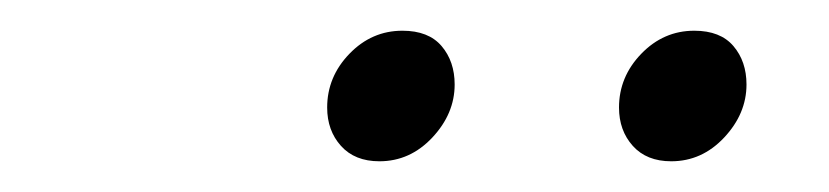

<svg xmlns="http://www.w3.org/2000/svg" viewBox="-20 -690 540 125"><path d="M193 -620Q193 -640 207.5 -655Q222 -670 242 -670Q259 -670 267.5 -660Q276 -650 276 -635Q276 -616 261.5 -600.5Q247 -585 227 -585Q211 -585 202 -595Q193 -605 193 -620ZM383 -620Q383 -640 397.5 -655Q412 -670 432 -670Q449 -670 457.5 -660Q466 -650 466 -635Q466 -616 451.5 -600.5Q437 -585 417 -585Q401 -585 392 -595Q383 -605 383 -620Z"/></svg>

Font: Radio Canada Light
Style: Italic
Weight: 300
Italic angle: -12°
Designer: Charles Daoud, Etienne Aubert Bonn, Alexandre Saumier Demers, Jacques Le Bailly
Foundry: Radio-Canada
Version: Version 2.104; ttfautohint (v1.8.4.7-5d5b);gftools[0.9.28.de